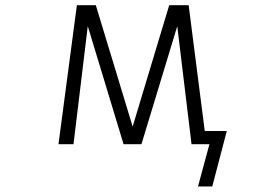

<svg xmlns="http://www.w3.org/2000/svg" viewBox="-20 -542 1040 723"><path d="M479.5 -65.4 617.2 -522.5H690.4L751 -48.8H834L779.3 160.2H725.6L768.6 1H752H719.7H701.2L647.5 -443.4L512.7 1H445.3L310.5 -443.4L256.8 1H200.2L269.5 -522.5H340.8Z"/></svg>

Font: GenEi Gothic M Light
Style: Regular
Weight: 300
Designer: o_tamon (Modified); [Source Han Sans]
Ryoko NISHIZUKA  (kana & ideographs); Paul D. Hunt (Latin, Greek & Cyrillic); Wenl
Version: Version 1.1a;Original Version 1.004